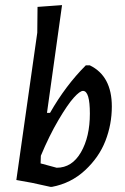

<svg xmlns="http://www.w3.org/2000/svg" viewBox="-20 -724 489 752"><path d="M332 -468Q418 -426 418 -307Q418 -237 393 -172.5Q368 -108 313 -57Q258 -6 183 8H178L105 -8L44 -19L126 -596L127 -697L223 -704L164 -282H176Q237 -389 316 -468ZM305 -368Q293 -368 269 -341.5Q245 -315 209 -254Q173 -193 140 -114L139 -84L202 -67Q262 -67 297 -127.5Q332 -188 332 -279Q332 -368 305 -368Z"/></svg>

Font: Alegreya Sans SC Medium
Style: Italic
Weight: 500
Italic angle: -7°
Designer: Juan Pablo del Peral
Foundry: Huerta Tipografica
Version: Version 2.007